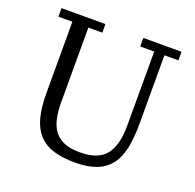

<svg xmlns="http://www.w3.org/2000/svg" viewBox="-125 -828 985 970"><g transform="rotate(20 367.5 -343.0)"><path d="M375 12Q307 12 258.5 -3Q210 -18 179 -52Q148 -86 134 -139Q120 -192 120 -269V-652H45V-698H281V-652H206V-253Q206 -200 215 -161Q224 -122 244.5 -96.5Q265 -71 298 -58Q331 -45 380 -45Q478 -45 519 -96.5Q560 -148 560 -253V-652H485V-698H690V-652H615V-282Q615 -206 603 -150.5Q591 -95 562.5 -59Q534 -23 488 -5.5Q442 12 375 12Z"/></g></svg>

Font: IBM Plex Serif
Style: Regular
Weight: 400
Designer: Mike Abbink, Paul van der Laan, Pieter van Rosmalen
Foundry: Bold Monday
Version: Version 2.6